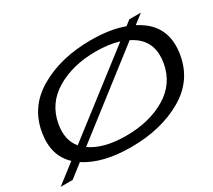

<svg xmlns="http://www.w3.org/2000/svg" viewBox="-140 -923 1296 1168"><g transform="rotate(-30 508.5 -338.5)"><path d="M-9.5 0 125.5 -104.5Q33.5 -190.5 56.5 -337.5Q82.5 -506.5 233 -594Q383.5 -681.5 595 -681.5Q728.5 -681.5 826 -646L862 -674H943L878 -623.5Q904 -610 927.5 -593Q1048.5 -504.5 1022.5 -337.5Q996.5 -168.5 845.8 -81.5Q695 5.5 484 5.5Q286 5.5 167 -72L74.5 0ZM492 -69.5Q655 -69.5 770.5 -138Q886 -206.5 909 -337.5Q932 -469 841 -538Q822 -552 800 -563L245.5 -132.5Q335.5 -69.5 492 -69.5ZM206.5 -167 747 -585Q678 -606.5 586.5 -606.5Q424 -606.5 308.5 -537.8Q193 -469 170 -337.5Q151.5 -232 206.5 -167Z"/></g></svg>

Font: Anybody UltraExpanded Regular
Style: Italic
Weight: 400
Width: 9
Italic angle: -10°
Designer: Tyler Finck
Foundry: Etcetera Type Company
Version: Version 1.010; ttfautohint (v1.8.3) -l 8 -r 50 -G 200 -x 14 